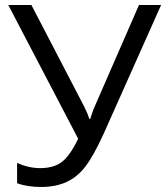

<svg xmlns="http://www.w3.org/2000/svg" viewBox="-20 -734 661 764"><path d="M245 -10Q287 -29 319.5 -71Q352 -113 393 -203L621 -714H533L358 -313Q353 -304 339 -261H335Q330 -280 316 -308L105 -714H13L291 -182Q259 -115 226.5 -90Q194 -65 140 -65Q93 -65 48 -86V-5Q88 10 143 10Q202 10 245 -10Z"/></svg>

Font: OpenSansMMV
Style: Regular
Weight: 400
Designer: Steve Matteson
Foundry: Ascender Corporation
Version: Version 4.000